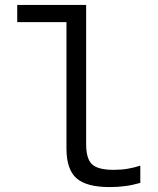

<svg xmlns="http://www.w3.org/2000/svg" viewBox="-20 -750 640 780"><path d="M426 10Q331 10 290.5 -26Q250 -62 250 -147V-660H50V-730H330V-164Q330 -105 354 -82.5Q378 -60 442 -60Q473 -60 499 -64.5Q525 -69 550 -77V-7Q519 2 488.5 6Q458 10 426 10Z"/></svg>

Font: M PLUS Code Latin 60
Style: Regular
Weight: 400
Width: 7
Monospace: yes
Designer: Coji Morishita
Foundry: UNDERFOREST DESIGN
Version: Version 1.005; ttfautohint (v1.8.3)